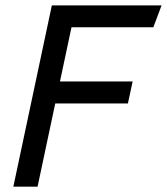

<svg xmlns="http://www.w3.org/2000/svg" viewBox="-20 -696 623 716"><path d="M120.1 0H29.8L173.3 -675.8H582.5L551.8 -594.2H246.6L203.6 -392.1H474.6L457 -310.1H186Z"/></svg>

Font: Cadman
Style: Italic
Weight: 400
Italic angle: -12°
Designer: Paul James MIller
Foundry: High-Logic / Made with FontCreator
Version: Version 2.114;March 28, 2021;FontCreator 13.0.0.2683 64-bit